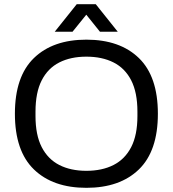

<svg xmlns="http://www.w3.org/2000/svg" viewBox="-20 -888 828 920"><path d="M393.8 12Q233.7 12 142.6 -76.1Q51.4 -164.3 51.4 -343Q51.4 -521.7 142.6 -609.9Q233.7 -698 393.8 -698Q554.3 -698 645.4 -609.9Q736.5 -521.7 736.5 -343Q736.5 -164.3 645.4 -76.1Q554.3 12 393.8 12ZM393.8 -69.5Q469.2 -69.5 524 -97.4Q578.9 -125.3 608.7 -183.2Q638.5 -241.2 638.5 -331.9V-353Q638.5 -444.8 608.7 -503Q578.9 -561.2 524 -588.8Q469.2 -616.5 393.8 -616.5Q318.8 -616.5 264.2 -588.8Q209.6 -561.2 179.8 -503Q150.1 -444.8 150.1 -353V-331.9Q150.1 -241.2 179.8 -183.2Q209.6 -125.3 264.2 -97.4Q318.8 -69.5 393.8 -69.5ZM242.3 -736 347.8 -868H438.8L544.2 -736H458.9L371.3 -845.1L415.3 -844.6L327.6 -736Z"/></svg>

Font: Archivo Variable SemiBold
Style: Regular
Weight: 600
Designer: Hector Gatti
Foundry: Omnibus-Type
Version: Version 2.001